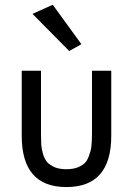

<svg xmlns="http://www.w3.org/2000/svg" viewBox="-20 -1089 552 798"><path d="M150.4 -794.9Q150.4 -729.5 150.4 -533.2Q150.4 -505.9 151.4 -487.3Q153.3 -467.8 159.2 -447.3Q166 -426.8 176.8 -414.1Q188.5 -402.3 208 -393.6Q227.5 -385.7 255.9 -385.7Q284.2 -385.7 303.7 -393.6Q324.2 -402.3 335 -414.1Q345.7 -426.8 351.6 -447.3Q359.4 -467.8 360.4 -487.3Q362.3 -505.9 362.3 -533.2Q362.3 -620.1 362.3 -794.9Q381.8 -794.9 442.4 -794.9Q442.4 -727.5 442.4 -524.4Q442.4 -311.5 255.9 -311.5Q70.3 -311.5 70.3 -524.4Q70.3 -614.3 70.3 -794.9Q89.8 -794.9 150.4 -794.9ZM115.2 -1031.2Q135.7 -1040 199.2 -1069.3Q228.5 -1028.3 318.4 -905.3Q305.7 -898.4 267.6 -877Q229.5 -915 115.2 -1031.2Z"/></svg>

Font: Das Gitter
Style: Book
Weight: 400
Version: Version 006.000